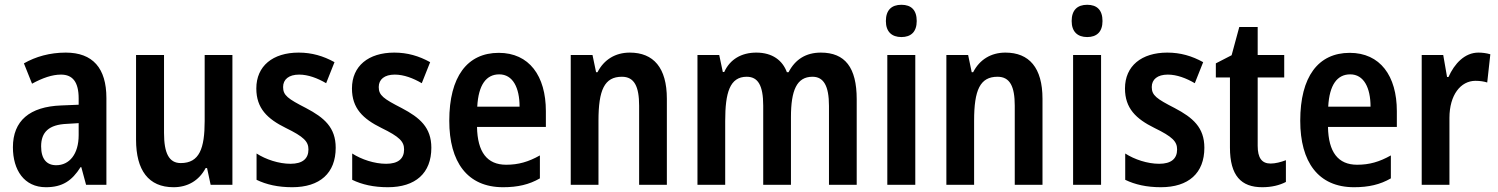

<svg xmlns="http://www.w3.org/2000/svg" viewBox="-20 -773 6263 803"><path d="M255 -553C188 -553 129 -536 80 -508L114 -423C158 -447 198 -461 235 -461C284 -461 309 -430 309 -361V-335L236 -332C104 -327 34 -268 34 -157C34 -62 81 10 172 10C241 10 281 -17 317 -74H320L340 0H425V-363C425 -488 368 -553 255 -553ZM260 -255 309 -258V-208C309 -128 270 -82 215 -82C176 -82 152 -107 152 -161C152 -220 184 -252 260 -255Z M952 -543H836V-267C836 -152 814 -91 736 -91C687 -91 666 -132 666 -217V-543H549V-189C549 -61 601 10 706 10C764 10 812 -17 840 -70H846L861 0H952Z M1384 -155C1384 -240 1336 -281 1260 -321C1184 -360 1164 -374 1164 -409C1164 -441 1188 -461 1231 -461C1269 -461 1308 -446 1344 -425L1379 -513C1332 -539 1284 -553 1229 -553C1121 -553 1052 -497 1052 -403C1052 -320 1098 -276 1175 -238C1251 -201 1270 -181 1270 -148C1270 -109 1245 -88 1195 -88C1146 -88 1092 -106 1053 -131V-21C1094 -1 1143 10 1202 10C1318 10 1384 -49 1384 -155Z M1784 -155C1784 -240 1736 -281 1660 -321C1584 -360 1564 -374 1564 -409C1564 -441 1588 -461 1631 -461C1669 -461 1708 -446 1744 -425L1779 -513C1732 -539 1684 -553 1629 -553C1521 -553 1452 -497 1452 -403C1452 -320 1498 -276 1575 -238C1651 -201 1670 -181 1670 -148C1670 -109 1645 -88 1595 -88C1546 -88 1492 -106 1453 -131V-21C1494 -1 1543 10 1602 10C1718 10 1784 -49 1784 -155Z M2066 -552C1934 -552 1859 -452 1859 -268C1859 -96 1934 10 2084 10C2145 10 2193 -1 2238 -27V-123C2190 -96 2148 -84 2097 -84C2017 -84 1977 -137 1975 -242H2263V-308C2263 -456 2193 -552 2066 -552ZM2068 -462C2125 -462 2153 -406 2153 -327H1976C1981 -419 2014 -462 2068 -462Z M2614 -553C2554 -553 2506 -524 2479 -471H2473L2458 -543H2367V0H2483V-268C2483 -397 2508 -452 2581 -452C2633 -452 2653 -411 2653 -331V0H2769V-360C2769 -490 2713 -553 2614 -553Z M3413 -553C3351 -553 3306 -525 3278 -471H3271C3253 -520 3211 -553 3143 -553C3081 -553 3033 -525 3009 -472H3003L2988 -543H2897V0H3013V-267C3013 -385 3032 -452 3103 -452C3150 -452 3172 -416 3172 -331V0H3288V-283C3288 -395 3312 -452 3378 -452C3424 -452 3447 -415 3447 -330V0H3563V-358C3563 -491 3514 -553 3413 -553Z M3750 -753C3709 -753 3685 -731 3685 -685C3685 -640 3710 -618 3750 -618C3790 -618 3814 -640 3814 -685C3814 -731 3791 -753 3750 -753ZM3808 -543H3691V0H3808Z M4185 -553C4125 -553 4077 -524 4050 -471H4044L4029 -543H3938V0H4054V-268C4054 -397 4079 -452 4152 -452C4204 -452 4224 -411 4224 -331V0H4340V-360C4340 -490 4284 -553 4185 -553Z M4527 -753C4486 -753 4462 -731 4462 -685C4462 -640 4487 -618 4527 -618C4567 -618 4591 -640 4591 -685C4591 -731 4568 -753 4527 -753ZM4585 -543H4468V0H4585Z M5017 -155C5017 -240 4969 -281 4893 -321C4817 -360 4797 -374 4797 -409C4797 -441 4821 -461 4864 -461C4902 -461 4941 -446 4977 -425L5012 -513C4965 -539 4917 -553 4862 -553C4754 -553 4685 -497 4685 -403C4685 -320 4731 -276 4808 -238C4884 -201 4903 -181 4903 -148C4903 -109 4878 -88 4828 -88C4779 -88 4725 -106 4686 -131V-21C4727 -1 4776 10 4835 10C4951 10 5017 -49 5017 -155Z M5294 -89C5257 -89 5240 -113 5240 -163V-449H5351V-543H5240V-660H5163L5131 -542L5065 -508V-449H5124V-156C5124 -38 5171 10 5259 10C5298 10 5331 2 5358 -12V-103C5337 -95 5314 -89 5294 -89Z M5625 -552C5493 -552 5418 -452 5418 -268C5418 -96 5493 10 5643 10C5704 10 5752 -1 5797 -27V-123C5749 -96 5707 -84 5656 -84C5576 -84 5536 -137 5534 -242H5822V-308C5822 -456 5752 -552 5625 -552ZM5627 -462C5684 -462 5712 -406 5712 -327H5535C5540 -419 5573 -462 5627 -462Z M6163 -553C6106 -553 6063 -507 6038 -451H6032L6016 -543H5926V0H6042V-280C6042 -376 6089 -435 6151 -435C6171 -435 6187 -432 6200 -428L6213 -546C6196 -551 6179 -553 6163 -553Z"/></svg>

Font: Noto Sans Khmer Condensed SemiBold
Style: Regular
Weight: 600
Width: 3
Designer: Danh Hong and the Monotype Design Team
Foundry: Monotype Imaging Inc.
Version: Version 2.004